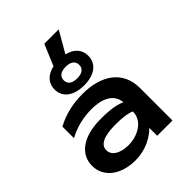

<svg xmlns="http://www.w3.org/2000/svg" viewBox="-279 -1184 1358 1358"><g transform="rotate(-45 400.0 -505.0)"><path d="M507 0H660V-325C660 -501 523 -583 344 -583C246 -583 162 -564 79 -520V-404C150 -444 234 -462 309 -462C434 -462 498 -416 506 -337C450 -362 379 -367 319 -367C305 -367 291 -367 276 -366C136 -359 31 -294 31 -175C31 -58 136 15 276 15C378 15 459 -30 507 -79ZM395 -617C499 -617 563 -666 563 -745C563 -807 523 -851 455 -866L547 -1025H403L336 -866C266 -851 225 -807 225 -745C225 -666 290 -617 395 -617ZM507 -243C507 -146 406 -96 318 -96C233 -96 180 -131 180 -182C180 -262 304 -265 361 -265C418 -265 477 -259 507 -243ZM395 -687C345 -687 317 -707 317 -745C317 -782 345 -803 395 -803C444 -803 472 -782 472 -745C472 -707 444 -687 395 -687Z"/></g></svg>

Font: Bounded Med
Style: Regular
Weight: 500
Designer: Vlad Churkin
Version: Version 3.0